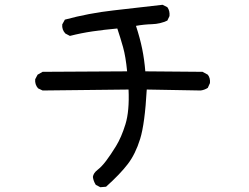

<svg xmlns="http://www.w3.org/2000/svg" viewBox="-20 -727 1040 802"><path d="M399 55 380 45Q370 29 368 12Q370 -4 387.5 -17.5Q405 -31 423.5 -55.5Q442 -80 464.5 -116.5Q487 -153 504 -208Q521 -263 517 -353L158 -349L139 -358Q125 -374 127 -396L137 -415L158 -427L511 -429Q505 -491 494 -530Q483 -569 470 -608Q415 -603 367 -596Q319 -589 272 -577L253 -587Q238 -603 240 -625L251 -645Q351 -672 453.5 -683.5Q556 -695 659 -707L679 -697Q690 -682 688 -660L679 -641Q649 -627 615 -626Q581 -625 548 -619Q565 -567 574 -522.5Q583 -478 587 -429L826 -427L848 -415Q859 -401 857 -380L848 -360Q834 -351 818 -349L593 -353Q585 -210 565.5 -147Q546 -84 514 -42Q482 0 423 53Z"/></svg>

Font: Kosefont JP
Style: Regular
Weight: 400
Designer: Nozomi Seto 瀬戸のぞみ
Version: Version 3.00;June 19, 2020